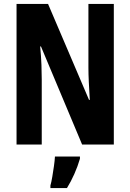

<svg xmlns="http://www.w3.org/2000/svg" viewBox="-20 -734 662 975"><path d="M558 0H397L188 -498H184Q189 -446 190.5 -404Q192 -362 192 -331V0H64V-714H224L432 -227H436Q433 -277 431 -317.5Q429 -358 429 -389V-714H558ZM386 72Q375 110 357.5 149.5Q340 189 320 221H236V208Q241 191 245.5 164Q250 137 254 109Q258 81 259 61H386Z"/></svg>

Font: Noto Sans Armenian ExtraCondensed
Style: Bold
Weight: 700
Width: 2
Designer: Monotype Design Team
Foundry: Monotype Imaging Inc.
Version: Version 2.008; ttfautohint (v1.8.4.7-5d5b)